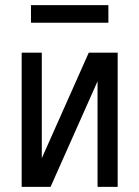

<svg xmlns="http://www.w3.org/2000/svg" viewBox="-20 -724 540 744"><path d="M64 0V-520H142V-111L324 -520H436V0H358V-409L176 0ZM100 -636V-704H400V-636Z"/></svg>

Font: Iosevka Algr
Style: Regular
Weight: 400
Monospace: yes
Designer: Belleve Invis
Foundry: Belleve Invis
Version: Version 26.0.2; ttfautohint (v1.8.3)